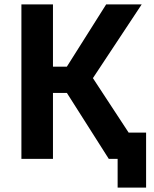

<svg xmlns="http://www.w3.org/2000/svg" viewBox="-20 -720 700 870"><path d="M77 -700H220V-418H283L461 -700H622L401 -366L563 -119H642V130H513V0H473L283 -299H220V0H77Z"/></svg>

Font: Golos UI
Style: Bold
Weight: 700
Designer: A.Korolkova, Vitaly Kuzmin
Foundry: ParaType Ltd
Version: Version 2.000